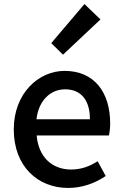

<svg xmlns="http://www.w3.org/2000/svg" viewBox="-20 -914 606 948"><path d="M317 14C388 14 452 -11 502 -45L462 -118C422 -92 380 -77 331 -77C236 -77 170 -140 161 -245H518C521 -259 524 -281 524 -304C524 -459 445 -564 299 -564C171 -564 48 -454 48 -275C48 -93 166 14 317 14ZM160 -325C171 -421 232 -473 301 -473C381 -473 424 -419 424 -325ZM291 -644 476 -818 397 -894 233 -701Z"/></svg>

Font: Noto Sans CJK TC Medium
Style: Regular
Weight: 500
Designer: Ryoko NISHIZUKA 西塚涼子 (kana, bopomofo & ideographs); Paul D. Hunt (Latin, Greek & Cyrillic); Sandoll Communications 산돌커뮤니
Foundry: Adobe
Version: Version 2.004;hotconv 1.0.118;makeotfexe 2.5.65603